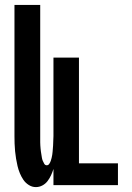

<svg xmlns="http://www.w3.org/2000/svg" viewBox="-20 -755 540 783"><path d="M126 8Q111 8 97.5 -0.5Q84 -9 75.5 -21.5Q67 -34 61 -48.5Q55 -63 51.5 -78Q48 -93 45.5 -108Q43 -123 41.5 -138.5Q40 -154 39.5 -169.5Q39 -185 39 -200V-735H144V-200Q144 -194 144 -187.5Q144 -181 144 -174.5Q144 -168 144.5 -161.5Q145 -155 145.5 -148.5Q146 -142 147 -136Q148 -130 149 -123.5Q150 -117 151 -111Q152 -105 154.5 -99Q157 -93 160.5 -87Q164 -81 171 -81Q177 -81 181 -87Q185 -93 187 -99Q189 -105 190.5 -111Q192 -117 193 -123.5Q194 -130 194.5 -136Q195 -142 195.5 -148.5Q196 -155 196.5 -161.5Q197 -168 197 -174.5Q197 -181 197.5 -187.5Q198 -194 198 -200V-520H302V-89H461V0H198V-66Q194 -53 188 -40Q182 -27 173.5 -16Q165 -5 152.5 1.5Q140 8 126 8Z"/></svg>

Font: Iosevka Term Curly Extrabold
Style: Regular
Weight: 800
Designer: Belleve Invis
Foundry: Belleve Invis
Version: Version 32.3.0